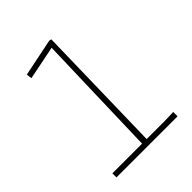

<svg xmlns="http://www.w3.org/2000/svg" viewBox="-175 -700 800 800"><g transform="rotate(-45 225.0 -300.5)"><path d="M220 -24H45V0H405V-26C405 -26 384 -24 353 -24H247L260 -598C260 -598 255 -601 250 -601L84 -567C84 -560 87 -543 87 -543L236 -573Z"/></g></svg>

Font: Yanone Kaffeesatz Extra Light
Style: Regular
Weight: 200
Designer: Yanone (Cyrillic: Daniel Pouzeot & Huerta Tipografica)
Foundry: Yanone
Version: Version 1.100;PS 001.100;hotconv 1.0.70;makeotf.lib2.5.58329